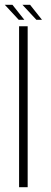

<svg xmlns="http://www.w3.org/2000/svg" viewBox="-24 -785 212 805"><path d="M56 0V-675H92V0ZM128.5 -702 70 -765H102L152 -702ZM54.5 -702 -4 -765H28L78 -702Z"/></svg>

Font: Anybody ExtraLight
Style: Regular
Weight: 200
Designer: Tyler Finck
Foundry: Etcetera Type Company
Version: Version 1.010; ttfautohint (v1.8.3) -l 8 -r 50 -G 200 -x 14 